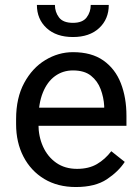

<svg xmlns="http://www.w3.org/2000/svg" viewBox="-20 -750 570 780"><path d="M288.1 9.8Q214.4 9.8 159.9 -22.9Q105.5 -55.7 75.4 -113.5Q45.4 -171.4 45.4 -245.6V-266.1Q45.4 -352.5 78.4 -413.3Q111.3 -474.1 164.3 -506.1Q217.3 -538.1 276.4 -538.1Q352.1 -538.1 400.1 -504.2Q448.2 -470.2 470.9 -411.9Q493.7 -353.5 493.7 -279.3V-238.8H99.1V-312.5H403.3V-319.3Q401.4 -354.5 388.9 -387.7Q376.5 -420.9 349.6 -442.4Q322.8 -463.9 276.4 -463.9Q235.4 -463.9 203.6 -440.9Q171.9 -418 154.1 -373.8Q136.2 -329.6 136.2 -266.1V-245.6Q136.2 -195.8 154.8 -154.5Q173.3 -113.3 208.5 -88.6Q243.7 -64 293 -64Q340.8 -64 374 -83.5Q407.2 -103 432.1 -135.7L486.8 -92.3Q461.4 -53.2 414.1 -21.7Q366.7 9.8 288.1 9.8ZM348.6 -730H421.9Q421.9 -672.4 382.8 -636Q343.8 -599.6 276.4 -599.6Q208.5 -599.6 169.2 -636Q129.9 -672.4 129.9 -730H203.1Q203.1 -701.2 219.7 -679.2Q236.3 -657.2 276.4 -657.2Q315.4 -657.2 332 -679.2Q348.6 -701.2 348.6 -730Z"/></svg>

Font: Vazirmatn
Style: Regular
Weight: 400
Designer: Saber Rastikerdar
Foundry: Saber Rastikerdar
Version: Version 33.003;September 2, 2022;FontCreator 14.0.0.2862 64-